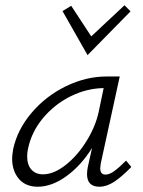

<svg xmlns="http://www.w3.org/2000/svg" viewBox="-20 -703 543 728"><path d="M478 -70Q441 -32 412.5 -13.5Q384 5 357 5Q310 5 310 -43Q310 -55 313 -70L329 -142Q288 -76 232.5 -35.5Q177 5 123 5Q77 5 51.5 -25Q26 -55 26 -102Q26 -114 30 -138Q46 -212 100 -275.5Q154 -339 230 -376Q306 -413 384 -413H434L362 -83Q360 -69 360 -65Q360 -41 380 -41Q395 -41 413.5 -54.5Q432 -68 458 -94ZM354 -278 373 -369Q308 -368 247 -337.5Q186 -307 142.5 -254.5Q99 -202 86 -138Q83 -123 83 -110Q83 -78 99 -60Q115 -42 143 -42Q184 -42 229 -77.5Q274 -113 308 -168Q342 -223 354 -278ZM217 -661 250 -681 326 -565 452 -683 475 -660 312 -494Z"/></svg>

Font: Ysabeau Semilight
Style: Italic
Weight: 300
Italic angle: -12°
Designer: Christian Thalmann (Catharsis Fonts)
Version: Version 0.003